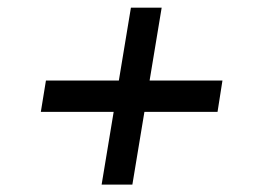

<svg xmlns="http://www.w3.org/2000/svg" viewBox="-20 -541 698 512"><path d="M251 -48.8 329.1 -520.5H411.1L333 -48.8ZM88.9 -242.7 102.5 -326.2H573.2L560.1 -242.7Z"/></svg>

Font: Inter 16pt
Style: Italic
Weight: 400
Italic angle: -9.3988°
Version: Version 4.001;git-66647c0bb